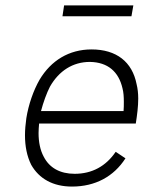

<svg xmlns="http://www.w3.org/2000/svg" viewBox="-20 -688 551 707"><path d="M471 -668H216L210 -628H464ZM255 -48C201 -48 162 -70 141 -111C128 -135 122 -165 122 -198C122 -209 123 -221 124 -233H480C485 -265 489 -296 489 -325C489 -344 487 -362 483 -378C467 -460 409 -506 317 -506C234 -506 168 -465 126 -395C103 -355 85 -303 77 -253C74 -231 72 -210 72 -190C72 -150 79 -113 95 -81C124 -30 175 -1 245 -1C331 -1 399 -38 442 -105L406 -129C370 -76 319 -48 255 -48ZM164 -369C197 -427 248 -460 311 -460C377 -459 417 -424 431 -363C435 -348 436 -331 436 -313C436 -302 436 -291 435 -279H131C139 -310 152 -346 164 -369Z"/></svg>

Font: Arthouse Owned Light
Style: Italic
Weight: 300
Italic angle: -10°
Designer: Jeremy Tribby
Foundry: Tribby Type
Version: Version 1.000;PS 001.000;hotconv 1.0.88;makeotf.lib2.5.64775